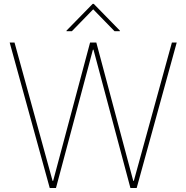

<svg xmlns="http://www.w3.org/2000/svg" viewBox="-20 -940 932 960"><path d="M28.4 0ZM663.4 0H632.1L447.4 -691.8H444.6L259.9 0H228.7L28.4 -727.3H52.6L242.9 -35.5H245.7L430.4 -727.3H461.6L646.3 -35.5H649.1L839.5 -727.3H863.6ZM552.6 -784.1 446 -893.5 339.5 -784.1H312.5V-786.9L443.2 -920.5H448.9L579.5 -786.9V-784.1Z"/></svg>

Font: Linik Sans Thin
Style: Regular
Weight: 100
Designer: Fonts by Rasmus Andersson / Changes by Cristiano Sobral with parts from Marc Monis
Foundry: rsms
Version: Version 3.020; ttfautohint (v1.6)